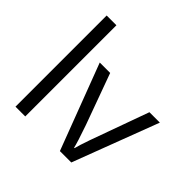

<svg xmlns="http://www.w3.org/2000/svg" viewBox="-176 -881 1054 1054"><g transform="rotate(45 351.0 -354.0)"><path d="M155.7 -707.8V0H79.9V-707.8Z M513.1 0H424.7L235.6 -498.5H316.5L424.2 -202.7Q460.6 -98.1 466.6 -68.3H470.2Q475.7 -93 498.7 -158.7Q521.7 -224.5 621.3 -498.5H702.2Z"/></g></svg>

Font: Khula
Style: Regular
Weight: 400
Designer: Erin McLaughlin, Steve Matteson
Version: Version 1.000;PS 1.0;hotconv 1.0.72;makeotf.lib2.5.5900; ttf